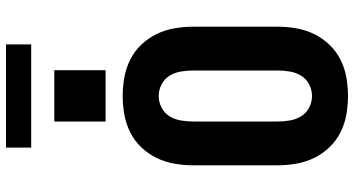

<svg xmlns="http://www.w3.org/2000/svg" viewBox="-290 -882 1180 640"><g transform="rotate(-90 300.0 -562.0)"><path d="M300 8Q269 8 238 2.5Q207 -3 179 -17Q151 -31 129 -54Q107 -77 93.5 -105Q80 -133 74.5 -164Q69 -195 69 -226V-509Q69 -540 74.5 -571Q80 -602 93.5 -630Q107 -658 129 -681Q151 -704 179 -718Q207 -732 238 -737.5Q269 -743 300 -743Q331 -743 362 -737.5Q393 -732 421 -718Q449 -704 471 -681Q493 -658 506.5 -630Q520 -602 525.5 -571Q531 -540 531 -509V-226Q531 -195 525.5 -164Q520 -133 506.5 -105Q493 -77 471 -54Q449 -31 421 -17Q393 -3 362 2.5Q331 8 300 8ZM300 -112Q320 -112 338.5 -121.5Q357 -131 367.5 -148Q378 -165 381.5 -185.5Q385 -206 385 -226V-509Q385 -529 381.5 -549.5Q378 -570 367.5 -587Q357 -604 338.5 -613.5Q320 -623 300 -623Q280 -623 261.5 -613.5Q243 -604 232.5 -587Q222 -570 218.5 -549.5Q215 -529 215 -509V-226Q215 -206 218.5 -185.5Q222 -165 232.5 -148Q243 -131 261.5 -121.5Q280 -112 300 -112ZM215 -800V-971H386V-800ZM128 -1048V-1132H472V-1048Z"/></g></svg>

Font: Iosevka SS04 Heavy Extended
Style: Regular
Weight: 900
Width: 7
Monospace: yes
Designer: Belleve Invis
Foundry: Belleve Invis
Version: Version 19.0.0; ttfautohint (v1.8.4)